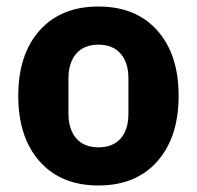

<svg xmlns="http://www.w3.org/2000/svg" viewBox="-20 -557 604 589"><path d="M462.5 -62Q397 12 282 12Q167 12 101.5 -62Q36 -136 36 -263Q36 -390 101.5 -463.5Q167 -537 282 -537Q397 -537 462.5 -463.5Q528 -390 528 -263Q528 -136 462.5 -62ZM374 -209V-316Q374 -365 350 -392.5Q326 -420 282 -420Q238 -420 214 -392.5Q190 -365 190 -316V-209Q190 -160 214 -132.5Q238 -105 282 -105Q326 -105 350 -132Q374 -159 374 -209Z"/></svg>

Font: Anuphan
Style: Bold
Weight: 700
Designer: Mike Abbink, Paul van der Laan, Pieter van Rosmalen, Mint Tantisuwanna
Foundry: Bold Monday; Cadson Demak
Version: Version 3.002;hotconv 1.0.109;makeotfexe 2.5.65596